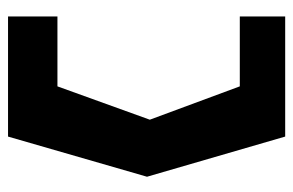

<svg xmlns="http://www.w3.org/2000/svg" viewBox="-146 -514 730 478"><g transform="rotate(-90 219.0 -275.0)"><path d="M18 -274 118 70H417V-43H243L160 -267L243 -497H417V-620H118Z"/></g></svg>

Font: Charger Sport
Style: UltExt
Weight: 1000
Designer: Jasper
Foundry: Cannot Into Space Fonts
Version: Version 1.1